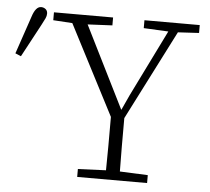

<svg xmlns="http://www.w3.org/2000/svg" viewBox="-70 -745 873 799"><g transform="rotate(5 366.0 -345.5)"><path d="M503 -641V-674H734V-641L646 -636L455 -261Q455 -190 455 -140Q455 -90 456 -38L573 -33V0H281V-33L398 -38Q399 -90 399 -139.5Q399 -189 399 -261L205 -636L125 -641V-674H372V-641L269 -636L439 -295H440L469 -358L606 -636ZM-20 -490 33 -646Q47 -691 70 -691Q81 -691 89 -684.5Q97 -678 97 -666Q97 -656 92.5 -646.5Q88 -637 78 -618L4 -480Z"/></g></svg>

Font: Source Serif 4 SmText Light
Style: Regular
Weight: 300
Designer: Frank Grießhammer
Foundry: Adobe
Version: Version 4.005;hotconv 1.1.0;makeotfexe 2.6.0